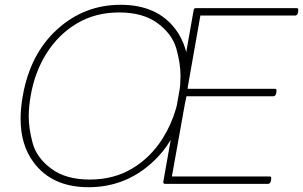

<svg xmlns="http://www.w3.org/2000/svg" viewBox="-20 -768 1266 802"><path d="M350 14Q198 14 121 -89Q66 -162 66 -272Q66 -316 75 -367Q106 -543 219 -645.5Q332 -748 484 -748Q636 -748 713 -646Q768 -573 768 -462Q768 -418 759 -367Q728 -191 615 -88.5Q502 14 350 14ZM355 -18Q455 -18 532 -64Q609 -110 659 -189Q734 -309 734 -452Q734 -502 717 -563.5Q700 -625 639 -670.5Q578 -716 478 -716Q378 -716 301 -670Q224 -624 174.5 -545.5Q125 -467 108 -367Q100 -322 100 -281Q100 -231 116.5 -170Q133 -109 194 -63.5Q255 -18 355 -18ZM1101 0H669Q662 0 662 -8L789 -726Q790 -734 798 -734H1219Q1226 -734 1226 -728Q1226 -705 1214 -703H817L763 -397H1128Q1135 -397 1135 -391Q1135 -368 1123 -366H758L698 -31H1106Q1113 -31 1113 -25Q1113 -2 1101 0Z"/></svg>

Font: YamahaIndonesia935. App Thin
Style: Italic
Weight: 100
Italic angle: -10°
Designer: Dalton Maag Ltd
Foundry: Dalton Maag Ltd
Version: Version 1.002; January 01, 2024; Regular/Italic